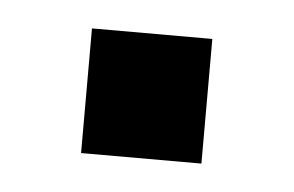

<svg xmlns="http://www.w3.org/2000/svg" viewBox="-26 -431 273 178"><g transform="rotate(5 110.0 -342.0)"><path d="M54 -284H166V-400H54Z"/></g></svg>

Font: Ronzino
Style: Regular
Weight: 400
Designer: Nunzio Mazzaferro
Foundry: Collletttivo
Version: Version 1.000;Glyphs 3.3 (3337)